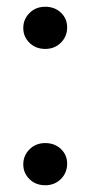

<svg xmlns="http://www.w3.org/2000/svg" viewBox="-20 -543 267 569"><path d="M49 -460Q49 -486 67.5 -504.5Q86 -523 114 -523Q142 -523 160.5 -505.5Q179 -488 179 -462Q179 -435 160.5 -416.5Q142 -398 114 -398Q86 -398 67.5 -416Q49 -434 49 -460ZM49 -56Q49 -82 67.5 -100.5Q86 -119 114 -119Q142 -119 160.5 -101.5Q179 -84 179 -58Q179 -31 160.5 -12.5Q142 6 114 6Q86 6 67.5 -12Q49 -30 49 -56Z"/></svg>

Font: Idrija
Style: Regular
Weight: 500
Designer: Julieta Ulanovsky
Foundry: Julieta Ulanovsky
Version: Version 7.200